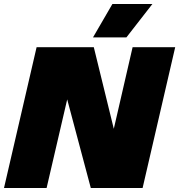

<svg xmlns="http://www.w3.org/2000/svg" viewBox="-28 -940 896 960"><path d="M534 -920H734L604 -753H437ZM-8 0 155 -704H441L541 -296L635 -704H848L685 0H426L308 -443L205 0Z"/></svg>

Font: Prodigy Sans Black
Style: Italic
Weight: 900
Italic angle: -13°
Designer: Wei Huang
Foundry: Wei Huang
Version: Version 1.003; ttfautohint (v1.8.3)